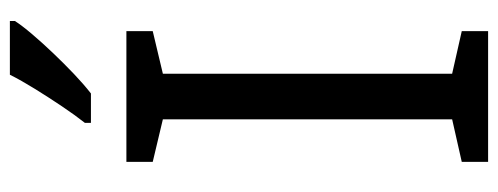

<svg xmlns="http://www.w3.org/2000/svg" viewBox="-322 -662 984 379"><g transform="rotate(-90 169.5 -472.0)"><path d="M298 0H40V-52L124 -71V-642L40 -662V-714H298V-662L214 -642V-71L298 -52ZM318 -934Q309 -920 292 -900Q275 -880 254.5 -858.5Q234 -837 213.5 -817.5Q193 -798 175 -784H117V-796Q132 -815 149.5 -841Q167 -867 184 -894.5Q201 -922 212 -944H318Z"/></g></svg>

Font: Noto Sans Sundanese
Style: Regular
Weight: 400
Designer: Monotype Design Team (Regular), Sérgio L. Martins (other weights)
Foundry: Monotype Imaging Inc.
Version: Version 2.003